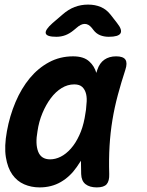

<svg xmlns="http://www.w3.org/2000/svg" viewBox="-20 -805 640 835"><path d="M152 10Q116 10 85 -3.5Q54 -17 33.5 -46Q13 -75 5.5 -121.5Q-2 -168 10 -234Q22 -301 47.5 -361Q73 -421 109.5 -465Q146 -509 193.5 -534.5Q241 -560 298 -560Q345 -560 369 -537Q390 -518 399 -488Q401 -494 403 -501Q413 -531 434 -545.5Q455 -560 485 -560Q516 -560 525.5 -545.5Q535 -531 525 -501Q507 -446 492.5 -392Q478 -338 469 -283.5Q460 -229 456.5 -171Q453 -113 455 -48Q456 -18 444 -4Q432 10 401 10Q370 10 352 -4Q334 -18 333 -48Q332 -78 332 -106Q323 -92 314 -79Q285 -37 244.5 -13.5Q204 10 152 10ZM198 -112Q221 -112 244 -123.5Q267 -135 288 -158.5Q309 -182 325 -217Q340 -249 348 -291L350 -303Q355 -328 356 -352Q359 -377 354.5 -396Q350 -415 338 -426.5Q326 -438 303 -438Q274 -438 248 -422Q222 -406 201 -378Q180 -350 164.5 -313Q149 -276 143 -234Q133 -179 146 -145.5Q159 -112 198 -112ZM225 -645Q183 -645 179 -660Q175 -675 209 -705L251 -741Q277 -764 304.5 -774.5Q332 -785 363 -785Q394 -785 418.5 -774.5Q443 -764 461 -741L489 -705Q513 -675 504 -660Q495 -645 453 -645Q432 -645 415 -652Q398 -659 386 -675L379 -684Q365 -701 348.5 -701Q332 -701 313 -684L301 -674Q283 -659 264.5 -652Q246 -645 225 -645Z"/></svg>

Font: Maple Mono
Style: Bold Italic
Weight: 700
Italic angle: -10°
Monospace: yes
Designer: subframe7536
Version: Version 7.000